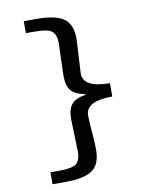

<svg xmlns="http://www.w3.org/2000/svg" viewBox="-93 -777 787 997"><g transform="rotate(-10 300.0 -278.0)"><path d="M356 14.2Q356 91.3 312.5 121.6Q269 151.9 170.9 151.9H102.1V88.9H147.9Q215.8 88.9 238.3 71.8Q260.7 54.7 261.2 8.8L255.9 -163.1Q255.9 -216.3 276.9 -241.7Q297.9 -267.1 351.1 -275.9V-279.8Q297.9 -289.1 276.9 -314.5Q255.9 -339.8 255.9 -393.1L261.2 -564.9Q260.7 -610.8 238.3 -627.9Q215.8 -645 147.9 -645H102.1V-708H170.9Q269 -708 312.5 -677.7Q356 -647.5 356 -569.8L346.2 -388.2Q346.2 -314 486.8 -313V-243.2Q345.7 -242.2 346.2 -168Q346.2 -135.7 351.1 -79.1Q356 -22.5 356 14.2Z"/></g></svg>

Font: SourceCodePro-Semibold
Style: Regular
Weight: 600
Monospace: yes
Designer: Paul D. Hunt
Foundry: Adobe Systems Incorporated
Version: Version 1.009;PS 1.000;hotconv 1.0.70;makeotf.lib2.5.5900